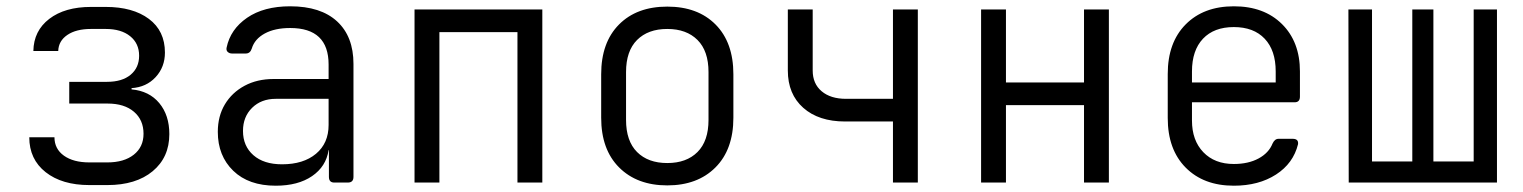

<svg xmlns="http://www.w3.org/2000/svg" viewBox="-20 -580 4840 610"><path d="M264 8Q177 8 125 -33Q73 -74 73 -144H153Q153 -107 183 -85.5Q213 -64 264 -64H321Q374 -64 405 -88.5Q436 -113 436 -155Q436 -199 405.5 -225Q375 -251 322 -251H200V-320H320Q368 -320 395 -342.5Q422 -365 422 -403Q422 -442 393.5 -465Q365 -488 316 -488H269Q222 -488 194 -469Q166 -450 165 -418H86Q87 -482 136.5 -520Q186 -558 269 -558H316Q402 -558 453 -520Q504 -482 504 -413Q504 -367 474.5 -335Q445 -303 398 -300V-296Q454 -291 486 -252.5Q518 -214 518 -154Q518 -80 465 -36Q412 8 321 8Z M856 10Q770 10 721 -37.5Q672 -85 672 -161Q672 -211 694.5 -248.5Q717 -286 757 -307.5Q797 -329 849 -329H1024V-375Q1024 -491 902 -491Q853 -491 821 -473.5Q789 -456 780 -426Q775 -410 761 -410H717Q709 -410 703.5 -415Q698 -420 700 -429Q712 -487 765 -523.5Q818 -560 902 -560Q999 -560 1051 -512Q1103 -464 1103 -377V-18Q1103 0 1085 0H1042Q1025 0 1025 -18V-103H1024Q1016 -51 971.5 -20.5Q927 10 856 10ZM876 -58Q944 -58 984 -91.5Q1024 -125 1024 -183V-266H856Q810 -266 781 -237.5Q752 -209 752 -164Q752 -116 785 -87Q818 -58 876 -58Z M1297 0V-550H1703V0H1624V-478H1376V0Z M2100 9Q2004 9 1947 -48Q1890 -105 1890 -206V-344Q1890 -445 1946.5 -502Q2003 -559 2100 -559Q2197 -559 2253.5 -502Q2310 -445 2310 -344V-206Q2310 -105 2253 -48Q2196 9 2100 9ZM2100 -62Q2161 -62 2196 -97Q2231 -132 2231 -199V-351Q2231 -418 2196 -453Q2161 -488 2100 -488Q2039 -488 2004 -453Q1969 -418 1969 -351V-199Q1969 -132 2004 -97Q2039 -62 2100 -62Z M2817 0V-194H2665Q2581 -194 2532 -237.5Q2483 -281 2483 -356V-550H2562V-356Q2562 -314 2590.5 -290Q2619 -266 2668 -266H2817V-550H2896V0Z M3097 0V-550H3176V-318H3424V-550H3503V0H3424V-246H3176V0Z M3900 10Q3804 10 3747 -47.5Q3690 -105 3690 -205V-345Q3690 -445 3747 -502.5Q3804 -560 3900 -560Q3996 -560 4053 -503.5Q4110 -447 4110 -353V-273Q4110 -255 4093 -255H3767V-197Q3767 -134 3803 -96.5Q3839 -59 3900 -59Q3946 -59 3978.5 -76.5Q4011 -94 4023 -124Q4030 -139 4042 -139H4087Q4106 -139 4104 -122Q4089 -61 4034 -25.5Q3979 10 3900 10ZM3767 -318H4033V-353Q4033 -420 3998 -457Q3963 -494 3900 -494Q3837 -494 3802 -457Q3767 -420 3767 -353Z M4265 0 4264 -550H4339V-67H4467V-550H4534V-67H4662V-550H4736V0Z"/></svg>

Font: Pitagon Sans Mono Light
Style: Regular
Weight: 300
Monospace: yes
Designer: Travis Tran
Foundry: Pitagon
Version: Version 1.001; ttfautohint (v1.8.4.7-5d5b);gftools[0.9.26]